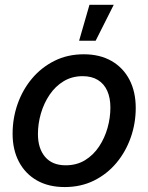

<svg xmlns="http://www.w3.org/2000/svg" viewBox="-20 -756 609 788"><path d="M245.6 11.7Q179.2 11.7 131.3 -15.6Q83.5 -43 57.6 -92.3Q31.7 -141.6 31.7 -207Q31.7 -270.5 52.2 -329.1Q72.8 -387.7 111.3 -433.6Q149.9 -479.5 203.6 -506.3Q257.3 -533.2 323.7 -533.2Q390.1 -533.2 438 -505.6Q485.8 -478 511.5 -428.5Q537.1 -378.9 537.1 -313Q537.1 -250 516.6 -191.7Q496.1 -133.3 457.8 -87.4Q419.4 -41.5 365.7 -14.9Q312 11.7 245.6 11.7ZM249.5 -77.6Q294.9 -77.6 329.1 -98.6Q363.3 -119.6 386.5 -154.5Q409.7 -189.5 421.4 -231.2Q433.1 -272.9 433.1 -314.5Q433.1 -354 420.2 -383.1Q407.2 -412.1 381.8 -427.7Q356.4 -443.4 319.3 -443.4Q275.4 -443.4 241.2 -422.6Q207 -401.9 183.6 -367.2Q160.2 -332.5 147.9 -290.5Q135.7 -248.5 135.7 -205.6Q135.7 -147 165 -112.3Q194.3 -77.6 249.5 -77.6ZM304.7 -588.9 347.2 -736.3H446.8L372.6 -588.9Z"/></svg>

Font: Inter 28pt Medium
Style: Italic
Weight: 500
Italic angle: -9.3988°
Designer: Rasmus Andersson
Foundry: rsms
Version: Version 4.001;git-66647c0bb